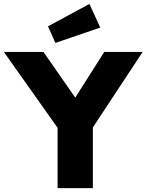

<svg xmlns="http://www.w3.org/2000/svg" viewBox="-30 -967 753 987"><path d="M266 0V-349L273 -300L-10 -700H193.3L409.3 -390L311 -393L506 -700H703.3L432.3 -289L447.3 -357V0ZM254.7 -746.3 216.7 -831.7 429.7 -946.7 485.3 -825.3Z"/></svg>

Font: Lexend Medium
Style: Regular
Weight: 500
Designer: Bonnie Shaver-Troup, Thomas Jockin
Foundry: Lexend
Version: Version 1.005